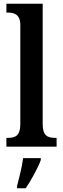

<svg xmlns="http://www.w3.org/2000/svg" viewBox="-20 -780 335 1021"><path d="M14 0H281V-47H271C233 -47 207 -59 207 -120V-760H14V-713H24C52 -713 88 -705 88 -648V-120C88 -59 62 -47 24 -47H14ZM71 208V221H117C145 179 182 113 197 71V61H103C97 107 82 166 71 208Z"/></svg>

Font: Noto Serif Georgian Condensed SemiBold
Style: Regular
Weight: 600
Width: 3
Designer: Monotype Design Team, Akaki Razmadze
Foundry: Google LLC
Version: Version 2.003